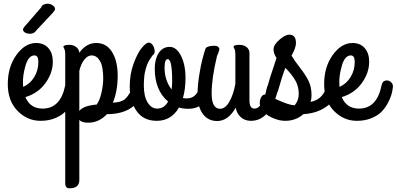

<svg xmlns="http://www.w3.org/2000/svg" viewBox="-20 -624 2140 1036"><path d="M265 -291Q265 -231 225.5 -176Q186 -121 117 -100Q143 -38 210 -38Q307 -38 332 -164Q336 -185 352 -189Q368 -193 381.5 -182Q395 -171 393 -154Q391 -133 384.5 -111.5Q378 -90 363.5 -64Q349 -38 329 -18.5Q309 1 275 14.5Q241 28 199 28Q127 28 74.5 -26Q22 -80 22 -170Q22 -263 68.5 -327.5Q115 -392 175 -392Q217 -392 241 -364.5Q265 -337 265 -291ZM104 -173Q104 -170 104.5 -164Q105 -158 105 -155Q143 -172 165 -208.5Q187 -245 187 -290Q187 -325 166 -325Q134 -325 118 -271Q102 -217 104 -173ZM265 -555 176 -460Q165 -442 143 -442Q124 -442 114 -449Q104 -456 104 -465Q104 -470 112 -480L203 -585Q204 -593 214.5 -598.5Q225 -604 236 -604Q251 -604 264 -595.5Q277 -587 277 -575Q277 -569 265 -555Z M456 38Q421 38 408 23V348Q408 392 355 392Q332 392 332 365V-333Q332 -350 327 -360Q322 -370 322 -371Q322 -382 354 -382Q377 -382 392 -369.5Q407 -357 408 -339Q445 -392 499 -392Q555 -392 585 -343Q615 -294 615 -216Q615 -132 589 -70Q634 -72 653.5 -88.5Q673 -105 693 -146Q706 -173 716 -173Q728 -173 740 -159.5Q752 -146 752 -135Q752 -93 699.5 -50.5Q647 -8 557 -8Q514 38 456 38ZM474 -325Q453 -325 434.5 -301.5Q416 -278 408 -241V-25Q427 -53 502 -60Q519 -84 528 -126Q537 -168 537 -200Q537 -265 519.5 -295Q502 -325 474 -325Z M1059 -165Q1062 -180 1085 -181Q1113 -182 1117 -157Q1119 -148 1116 -136Q1106 -93 1075 -65Q1044 -37 995 -37Q967 -37 946 -44Q904 28 826 28Q754 28 717 -25Q680 -78 680 -158Q680 -225 701.5 -282.5Q723 -340 746 -367Q769 -394 782 -394Q802 -394 811.5 -365.5Q821 -337 802 -324L797 -316Q792 -309 791 -307.5Q790 -306 785 -298Q780 -290 778.5 -286Q777 -282 773 -272.5Q769 -263 767.5 -256Q766 -249 763 -238Q760 -227 759 -216.5Q758 -206 757 -192Q756 -178 756 -164Q756 -104 776.5 -71Q797 -38 828 -38Q866 -38 887 -76Q815 -137 815 -254Q815 -304 836 -337.5Q857 -371 896 -371Q932 -371 956.5 -323Q981 -275 981 -203Q981 -143 967 -95Q974 -93 987 -93Q1018 -93 1036 -113Q1054 -133 1059 -165ZM868 -258Q868 -191 906 -141Q909 -165 909 -187Q909 -305 885 -305Q868 -305 868 -258Z M1334 28Q1301 28 1279 8Q1257 -12 1252 -43Q1211 29 1152 29Q1102 29 1074 -10Q1046 -49 1046 -115Q1046 -162 1055 -218.5Q1064 -275 1073 -308L1082 -340Q1083 -342 1086 -352.5Q1089 -363 1091.5 -366Q1094 -369 1105 -373Q1116 -377 1135 -377Q1152 -377 1158.5 -370Q1165 -363 1163.5 -356Q1162 -349 1157 -336.5Q1152 -324 1151 -322Q1122 -203 1122 -120Q1122 -37 1168 -37Q1196 -37 1218 -76Q1240 -115 1250 -172V-333Q1250 -350 1245 -360Q1240 -370 1240 -371Q1240 -382 1272 -382Q1296 -382 1311 -369.5Q1326 -357 1326 -338V-84Q1326 -38 1352 -38Q1397 -38 1419 -146Q1425 -176 1443 -176Q1455 -176 1466.5 -162.5Q1478 -149 1478 -135Q1478 -132 1477 -128Q1434 28 1334 28Z M1481 -137Q1476 -117 1460 -115.5Q1444 -114 1431.5 -127.5Q1419 -141 1423 -157Q1430 -186 1472 -311Q1456 -335 1456 -358Q1456 -382 1487.5 -409.5Q1519 -437 1541 -437Q1577 -437 1577 -392Q1577 -379 1571.5 -363.5Q1566 -348 1559.5 -336.5Q1553 -325 1553 -324Q1568 -298 1599.5 -257.5Q1631 -217 1646 -185Q1661 -153 1661 -110Q1661 -92 1656 -74Q1718 -87 1738 -146Q1748 -173 1761 -173Q1773 -173 1785 -158.5Q1797 -144 1797 -133Q1797 -118 1782.5 -94Q1768 -70 1751 -56Q1698 -13 1617 -8Q1576 28 1519 28Q1489 28 1457.5 15Q1426 2 1409 -14Q1395 -27 1388 -42Q1381 -57 1381.5 -69.5Q1382 -82 1385.5 -92Q1389 -102 1395.5 -108Q1402 -114 1409 -114Q1415 -114 1478 -85Q1541 -56 1570 -56Q1592 -82 1592 -117Q1592 -159 1573 -191Q1554 -223 1520 -258Q1502 -213 1481 -137Z M1972 -291Q1972 -231 1932.5 -176Q1893 -121 1824 -100Q1850 -38 1917 -38Q2014 -38 2039 -164Q2043 -185 2059 -189Q2075 -193 2088.5 -182Q2102 -171 2100 -154Q2098 -133 2091.5 -111.5Q2085 -90 2070.5 -64Q2056 -38 2036 -18.5Q2016 1 1982 14.5Q1948 28 1906 28Q1834 28 1781.5 -26Q1729 -80 1729 -170Q1729 -263 1775.5 -327.5Q1822 -392 1882 -392Q1924 -392 1948 -364.5Q1972 -337 1972 -291ZM1811 -173Q1811 -170 1811.5 -164Q1812 -158 1812 -155Q1850 -172 1872 -208.5Q1894 -245 1894 -290Q1894 -325 1873 -325Q1841 -325 1825 -271Q1809 -217 1811 -173Z"/></svg>

Font: Grand Hotel
Style: Regular
Weight: 400
Designer: Brian J. Bonislawsky & Jim Lyles for Astigmatic (AOETI)
Foundry: Astigmatic (AOETI)
Version: Version 001.000